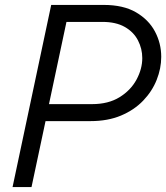

<svg xmlns="http://www.w3.org/2000/svg" viewBox="-20 -760 675 780"><path d="M31 0 188 -740H401Q481 -740 532.5 -710Q584 -680 609.5 -632Q635 -584 635 -529Q635 -482 616.5 -435.5Q598 -389 561.5 -351Q525 -313 471.5 -290.5Q418 -268 348 -268H165L108 0ZM396 -671H250L179 -337H354Q420 -337 465.5 -365Q511 -393 534.5 -436.5Q558 -480 558 -524Q558 -562 540.5 -596Q523 -630 487 -650.5Q451 -671 396 -671Z"/></svg>

Font: Be Vietnam Pro Light
Style: Italic
Weight: 300
Italic angle: -12°
Designer: Lam Bao, Tony Le, Vietanh Nguyen
Foundry: Yellow Type Foundry
Version: Version 1.002; ttfautohint (v1.8.3)